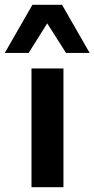

<svg xmlns="http://www.w3.org/2000/svg" viewBox="-54 -785 396 805"><path d="M78 0V-498H212V0ZM-34 -563 82 -765H206L322 -563H223L144 -687L66 -563Z"/></svg>

Font: Nunito Sans 8pt
Style: Bold
Weight: 700
Version: Version 3.101;gftools[0.9.27]